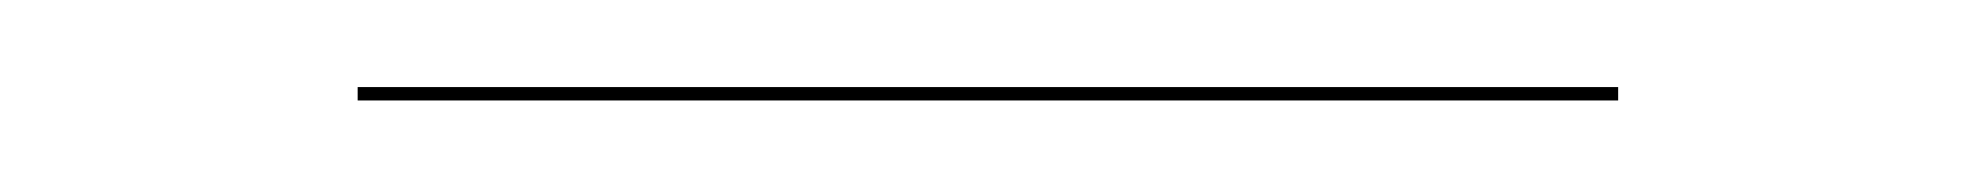

<svg xmlns="http://www.w3.org/2000/svg" viewBox="-20 -496 442 43"><path d="M60.1 -476.5H342.4V-473.5H60.1Z"/></svg>

Font: Bodoni* 72pt
Style: Regular
Weight: 400
Version: Version 2.3